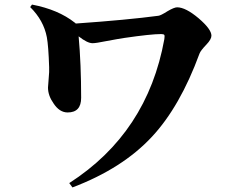

<svg xmlns="http://www.w3.org/2000/svg" viewBox="-20 -757 1040 840"><path d="M120 -737Q235 -715 307 -658Q310 -657 311 -654Q538 -670 673 -688Q683 -689 713 -708Q742 -725 755 -725Q792 -725 849 -677Q905 -629 905 -601Q905 -585 883 -562Q858 -536 853 -523Q768 -291 645 -159Q516 -20 297 63L283 44Q625 -176 699 -586Q701 -600 699 -604Q696 -608 685 -608Q641 -608 524 -591Q503 -588 444 -577Q400 -568 385 -568Q362 -568 324 -598Q335 -477 335 -329Q335 -265 276 -265Q240 -265 214 -305Q190 -339 190 -374Q190 -382 193 -414Q196 -444 195 -463Q192 -556 185 -594Q171 -668 112 -726Z"/></svg>

Font: Source Han Serif CN Heavy
Style: Regular
Weight: 900
Designer: Ryoko NISHIZUKA  (kana & ideographs); Frank Grießhammer (Latin, Greek & Cyrillic); Wenlong ZHANG  (bopomofo); Sandoll Co
Foundry: Adobe Systems Incorporated
Version: Version 1.000;PS 1;hotconv 16.6.53;makeotf.lib2.5.65590